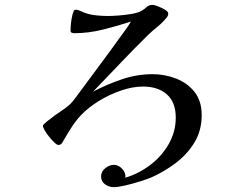

<svg xmlns="http://www.w3.org/2000/svg" viewBox="-20 -732 1040 792"><path d="M812 -257Q812 -194 782.5 -145Q753 -96 705.5 -60Q658 -24 604 0Q587 7 557 16.5Q527 26 497 33Q467 40 449 40Q430 40 413.5 28.5Q397 17 397 -4Q397 -24 414 -38Q431 -52 450 -52Q469 -52 484.5 -35Q500 -18 497 1Q551 -15 598.5 -50.5Q646 -86 675.5 -137Q705 -188 705 -247Q705 -310 668.5 -342.5Q632 -375 570 -375Q527 -375 479 -358.5Q431 -342 388 -315.5Q345 -289 315 -258Q295 -237 278 -211Q261 -185 246 -159Q242 -152 236.5 -143Q231 -134 221 -134Q215 -134 204.5 -144Q194 -154 183 -167.5Q172 -181 164.5 -194Q157 -207 157 -213Q157 -217 169.5 -227.5Q182 -238 186 -240Q206 -257 228 -271Q250 -285 269 -302Q281 -314 291 -328Q301 -342 311 -355Q352 -411 393.5 -466.5Q435 -522 475 -578Q487 -594 498.5 -610Q510 -626 520 -643Q465 -625 405 -610Q345 -595 286 -595Q281 -595 276 -597Q271 -599 271 -606Q271 -638 279 -672Q281 -678 283.5 -685Q286 -692 294 -692Q301 -692 313.5 -686Q326 -680 333 -678Q353 -671 378.5 -668.5Q404 -666 424 -666Q441 -666 468.5 -668Q496 -670 522.5 -674.5Q549 -679 563 -687Q574 -693 584.5 -702.5Q595 -712 609 -712Q616 -712 631.5 -706Q647 -700 660.5 -692Q674 -684 674 -676Q674 -667 667 -659Q651 -639 630.5 -622.5Q610 -606 591 -588Q533 -531 477 -472Q421 -413 364 -354Q421 -384 483 -405Q545 -426 609 -426Q661 -426 707.5 -407.5Q754 -389 783 -352Q812 -315 812 -257Z"/></svg>

Font: Kaisei Decol Medium
Style: Regular
Weight: 500
Designer: Font-Kai, 金井和夫
Foundry: KAZUO KANAI
Version: Version 5.003